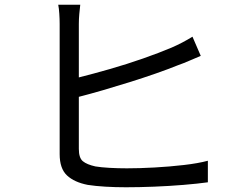

<svg xmlns="http://www.w3.org/2000/svg" viewBox="-20 -789 1040 811"><path d="M319 -769Q317 -752 315 -730.5Q313 -709 313 -688V-462Q373 -477 444.5 -497.5Q516 -518 584.5 -542Q653 -566 705 -588Q751 -608 793 -634L828 -553Q806 -544 781 -533Q756 -522 733 -514Q691 -497 638 -478.5Q585 -460 527.5 -442Q470 -424 415 -408Q360 -392 313 -380V-160Q313 -122 330 -108Q347 -94 383 -86Q407 -82 443 -80Q479 -78 516 -78Q569 -78 632.5 -81.5Q696 -85 756.5 -92Q817 -99 858 -110V-19Q815 -13 754.5 -8Q694 -3 630.5 -0.5Q567 2 512 2Q467 2 425 -0.5Q383 -3 351 -8Q294 -19 263 -48Q232 -77 232 -138V-688Q232 -708 230.5 -731Q229 -754 226 -769Z"/></svg>

Font: Chiron Sans HK TT
Style: Regular
Weight: 400
Designer: Ryoko NISHIZUKA 西塚涼子 (kana, bopomofo & ideographs); Paul D. Hunt (Latin, Greek & Cyrillic); Sandoll Communications 산돌커뮤니
Foundry: Adobe
Version: Version 2.022;hotconv 1.0.109;makeotfexe 2.5.65596